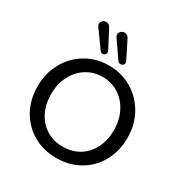

<svg xmlns="http://www.w3.org/2000/svg" viewBox="-206 -1071 1184 1238"><g transform="rotate(30 386.0 -451.5)"><path d="M51.4 -333.5Q51.4 -429 94.7 -507.9Q138 -586.9 214.6 -632.4Q291.1 -678 385.7 -678Q480.2 -678 556.4 -632.4Q632.7 -586.9 676.5 -508.2Q720.3 -429.6 720.3 -334.5Q720.3 -233.5 676.8 -155.3Q633.3 -77.1 557 -33.9Q480.8 9.3 385.7 9.3Q290.9 9.3 214.6 -34.3Q138.4 -77.9 94.9 -155.7Q51.4 -233.6 51.4 -333.5ZM619.6 -333.5Q619.6 -406.5 589.4 -466.2Q559.3 -525.9 506.1 -559.8Q452.9 -593.8 385.7 -593.8Q319.4 -593.8 265.9 -559.8Q212.3 -525.9 182.2 -466.2Q152.1 -406.5 152.1 -333.5Q152.1 -256.1 182.2 -197.5Q212.3 -138.8 265.3 -106.9Q318.2 -75 385.7 -75Q453.5 -75 506.4 -106.5Q559.3 -138.1 589.4 -196.7Q619.6 -255.4 619.6 -333.5ZM399 -890 465.2 -758.3Q472.3 -744 464.8 -733.2Q457.2 -722.4 443.3 -722.1Q429.4 -721.7 420 -735.4L336.5 -856Q321.9 -876.9 333.1 -894.2Q344.3 -911.6 366.1 -911.8Q387.8 -911.9 399 -890ZM261.5 -890.6 330.3 -759.5Q337.4 -745.9 331.1 -734.5Q324.7 -723 311.8 -721.7Q298.8 -720.5 289.5 -733.5L201 -856Q185.7 -876.2 196.3 -893.9Q206.8 -911.6 228.3 -912.1Q249.8 -912.5 261.5 -890.6Z"/></g></svg>

Font: SN Pro Thin
Style: Regular
Weight: 200
Designer: Tobias Whetton
Foundry: Supernotes
Version: Version 1.003;Glyphs 3.3 (3324)